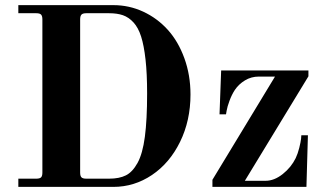

<svg xmlns="http://www.w3.org/2000/svg" viewBox="-20 -732 1278 752"><path d="M407.2 -680.2H317.9Q304.2 -680.2 299.1 -674.8Q293.9 -669.4 293.9 -655.8V-56.2Q293.9 -42.5 299.1 -37.4Q304.2 -32.2 317.9 -32.2H407.2Q447.3 -32.2 473.1 -45.2Q499 -58.1 518.8 -94Q538.6 -129.9 547.4 -196.3Q556.2 -262.7 556.2 -366.2Q556.2 -443.8 550 -498.8Q543.9 -553.7 532.7 -588.9Q521.5 -624 502.7 -644.3Q483.9 -664.6 461.4 -672.4Q439 -680.2 407.2 -680.2ZM51.8 -711.9H423.8Q485.8 -711.9 541 -686.3Q596.2 -660.6 637.2 -615.2Q678.2 -569.8 702.1 -503.9Q726.1 -438 726.1 -361.8Q726.1 -259.8 685.3 -176.5Q644.5 -93.3 575.2 -46.6Q505.9 0 423.8 0H51.8V-32.2H122.1Q135.7 -32.2 140.9 -37.4Q146 -42.5 146 -56.2V-655.8Q146 -669.4 140.9 -674.8Q135.7 -680.2 122.1 -680.2H51.8ZM812 0V-27.8L1057.1 -432.1H994.1Q963.9 -432.1 939.5 -417.2Q915 -402.3 899.9 -379.9Q887.7 -361.3 878.9 -337.4Q870.1 -313.5 867.7 -298.8L865.2 -284.2H839.8L846.2 -456.1H1188V-433.1L939 -23.9H1020Q1054.2 -23.9 1087.4 -50.3Q1120.6 -76.7 1138.2 -112.8Q1146.5 -130.4 1152.1 -152.8Q1157.7 -175.3 1159.2 -188.5L1160.2 -202.1H1186L1180.2 0Z"/></svg>

Font: Flanker Steampunk
Style: Bold
Weight: 700
Designer: Alexey Kryukov, Leonardo Di Lena
Foundry: Alexey Kryukov, Leonardo Di Lena
Version: 1.210